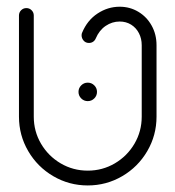

<svg xmlns="http://www.w3.org/2000/svg" viewBox="-20 -548 527 577"><path d="M37 -197.4V-501.5Q37 -510.7 43.5 -517.2Q50 -523.7 59.3 -523.7Q68.5 -523.7 75 -517.2Q81.5 -510.7 81.5 -501.5V-197.4Q81.5 -153.3 103.3 -116.1Q125.2 -78.9 162.4 -57Q199.6 -35.2 243.7 -35.2Q287.8 -35.2 325 -57Q362.2 -78.9 384.1 -116.1Q405.9 -153.3 405.9 -197.4V-412.2Q405.9 -431.9 397.6 -448.1Q389.3 -464.4 374.1 -473.9Q358.9 -483.3 339.6 -483.3Q317 -483.3 297.6 -470.2Q278.1 -457 267.8 -432.6Q265.2 -426.3 259.8 -422.6Q254.4 -418.9 247.4 -418.9Q237.4 -418.9 231.3 -425.9Q225.2 -433 225.2 -441.9Q225.2 -446.7 226.7 -449.6Q242.2 -487 273.1 -507.4Q304.1 -527.8 339.6 -527.8Q370.4 -527.8 395.7 -512.6Q421.1 -497.4 435.7 -471.1Q450.4 -444.8 450.4 -412.2V-197.4Q450.4 -141.5 422.6 -93.9Q394.8 -46.3 347.2 -18.5Q299.6 9.3 243.7 9.3Q187.8 9.3 140.2 -18.5Q92.6 -46.3 64.8 -93.9Q37 -141.5 37 -197.4ZM215.9 -271.9Q215.9 -283.3 224.1 -291.5Q232.2 -299.6 243.7 -299.6Q255.2 -299.6 263.3 -291.5Q271.5 -283.3 271.5 -271.9Q271.5 -260.4 263.3 -252.2Q255.2 -244.1 243.7 -244.1Q232.2 -244.1 224.1 -252.2Q215.9 -260.4 215.9 -271.9Z"/></svg>

Font: 26F Galaxy Hebrew
Style: Regular
Weight: 400
Designer: C₂₉H₂₅N₃O₅
Version: Version 1.000